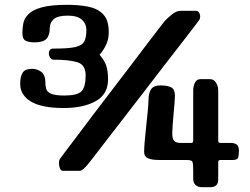

<svg xmlns="http://www.w3.org/2000/svg" viewBox="-20 -772 1040 798"><path d="M730 -727H795Q803 -727 807.5 -719.5Q812 -712 812 -704Q812 -694 808 -689Q806 -686 786 -659.5Q766 -633 733.5 -591.5Q701 -550 661.5 -498.5Q622 -447 580 -392.5Q538 -338 498.5 -287Q459 -236 427 -194.5Q395 -153 375.5 -127.5Q356 -102 354 -100Q347 -90 333.5 -76Q320 -62 312 -62H242Q233 -62 229 -72.5Q225 -83 225 -94Q225 -104 228 -110Q229 -112 248 -137Q267 -162 297.5 -202.5Q328 -243 366 -293.5Q404 -344 445 -397Q486 -450 524 -500.5Q562 -551 593 -591.5Q624 -632 643.5 -657.5Q663 -683 665 -685Q674 -695 693.5 -711Q713 -727 730 -727ZM938 -178Q955 -178 964 -171Q973 -164 973 -146Q973 -128 970 -117.5Q967 -107 947 -107H896Q887 -107 887 -98V-26Q887 6 854 6H819Q803 6 793 -3Q783 -12 783 -28V-64Q783 -93 779.5 -100Q776 -107 756 -107H645Q609 -107 594 -114.5Q579 -122 579 -141Q579 -155 581.5 -185.5Q584 -216 588 -251Q592 -286 594.5 -314.5Q597 -343 597 -353Q597 -385 608 -401Q619 -417 645 -417Q678 -417 692.5 -408.5Q707 -400 707 -374Q707 -365 705.5 -344.5Q704 -324 701.5 -299Q699 -274 697.5 -251Q696 -228 696 -216Q696 -195 704 -186.5Q712 -178 731 -178H775Q783 -178 783 -187V-397Q783 -413 790 -428Q797 -443 813 -443H853Q869 -443 878 -428Q887 -413 887 -397V-187Q887 -178 896 -178ZM260 -752Q307 -752 346 -744.5Q385 -737 408.5 -713Q432 -689 432 -639Q432 -610 422 -588Q412 -566 394 -544Q412 -524 420.5 -502Q429 -480 429 -441Q429 -380 377.5 -351.5Q326 -323 245 -323Q153 -323 108.5 -350Q64 -377 64 -423Q64 -455 74.5 -470.5Q85 -486 113 -486Q134 -486 151.5 -473.5Q169 -461 169 -423Q169 -411 173 -400Q177 -389 193.5 -382Q210 -375 248 -375Q301 -375 318.5 -392.5Q336 -410 336 -459Q336 -503 301 -513.5Q266 -524 201 -524Q194 -524 188.5 -532.5Q183 -541 183 -550Q183 -558 187 -564Q191 -570 201 -570Q262 -570 291 -576Q320 -582 329.5 -598.5Q339 -615 339 -646Q339 -674 320 -690.5Q301 -707 262 -707Q219 -707 203 -692Q187 -677 187 -657Q187 -625 173 -610.5Q159 -596 124 -596Q99 -596 86 -603Q73 -610 73 -634Q73 -655 77 -675.5Q81 -696 98.5 -713.5Q116 -731 154 -741.5Q192 -752 260 -752Z"/></svg>

Font: Yusei Magic
Style: Regular
Weight: 400
Designer: Tanukizamurai
Foundry: Yusei Magic Project
Version: Version 1.200